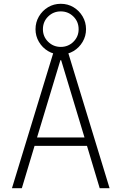

<svg xmlns="http://www.w3.org/2000/svg" viewBox="-20 -991 640 1011"><path d="M43 0 266 -730H334L557 0H505L438 -223H162L95 0ZM175 -267H425L302 -674H298ZM300 -704Q263 -704 233 -722Q203 -740 185 -770.5Q167 -801 167 -837Q167 -874 185 -904.5Q203 -935 233 -953Q263 -971 300 -971Q337 -971 367 -953Q397 -935 415 -904.5Q433 -874 433 -837Q433 -801 415 -770.5Q397 -740 367 -722Q337 -704 300 -704ZM300 -744Q339 -744 366.5 -771Q394 -798 394 -837Q394 -877 366.5 -904Q339 -931 300 -931Q261 -931 233.5 -904Q206 -877 206 -837Q206 -798 233.5 -771Q261 -744 300 -744Z"/></svg>

Font: M PLUS Code Latin 60 Light
Style: Regular
Weight: 300
Width: 7
Monospace: yes
Designer: Coji Morishita
Foundry: UNDERFOREST DESIGN
Version: Version 1.005; ttfautohint (v1.8.3)